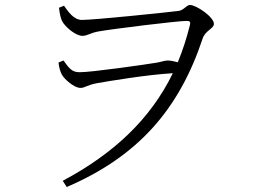

<svg xmlns="http://www.w3.org/2000/svg" viewBox="-20 -711 1040 771"><path d="M309 -631C275 -631 253 -666 237 -688L217 -680C220 -653 224 -638 229 -627C241 -603 284 -567 311 -567C331 -567 342 -579 377 -585C433 -595 693 -627 729 -627C740 -627 747 -626 742 -608C729 -556 713 -507 694 -461C679 -465 665 -468 653 -468C640 -468 627 -462 607 -459C565 -452 349 -421 300 -421C269 -421 258 -436 235 -468L215 -460C217 -440 222 -424 228 -412C239 -392 278 -358 303 -358C322 -358 327 -369 370 -377C421 -386 570 -411 674 -417C583 -230 433 -92 232 15L248 40C534 -83 699 -271 794 -557C805 -589 839 -596 839 -615C839 -643 768 -691 743 -691C728 -691 718 -669 696 -667C648 -661 359 -631 309 -631Z"/></svg>

Font: Noto Serif KR Light
Style: Regular
Weight: 300
Designer: Ryoko NISHIZUKA 西塚涼子 (kana & ideographs); Frank Grießhammer (Latin, Greek & Cyrillic); Wenlong ZHANG 张文龙 (bopomofo); San
Foundry: Adobe
Version: Version 2.001;hotconv 1.1.0;makeotfexe 2.6.0